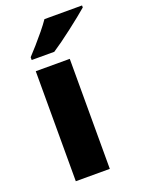

<svg xmlns="http://www.w3.org/2000/svg" viewBox="-145 -834 673 902"><g transform="rotate(-20 191.5 -383.0)"><path d="M243 0H73V-550H243ZM383 -756Q367 -742 342 -722Q317 -702 288.5 -680Q260 -658 233 -638.5Q206 -619 186 -606H73V-620Q90 -638 112.5 -663.5Q135 -689 157.5 -716.5Q180 -744 195 -766H383Z"/></g></svg>

Font: Noto Kufi Arabic ExtraBold
Style: Regular
Weight: 800
Designer: Monotype Design Team, David Williams, Khaled Hosny
Foundry: Google LLC
Version: Version 2.109; ttfautohint (v1.8.4.7-5d5b)